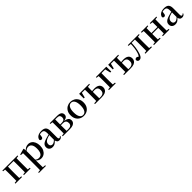

<svg xmlns="http://www.w3.org/2000/svg" viewBox="695 -2885 5485 5485"><g transform="rotate(-45 3437.5 -142.0)"><path d="M113 0Q115 -25 115.5 -66.5Q116 -108 116.5 -153Q117 -198 117 -232V-296Q117 -330 116.5 -374.5Q116 -419 115.5 -461Q115 -503 113 -527H233Q232 -503 231.5 -461Q231 -419 230.5 -374.5Q230 -330 230 -296V-232Q230 -198 230.5 -153Q231 -108 231.5 -66.5Q232 -25 233 0ZM459 0Q460 -25 460.5 -66.5Q461 -108 461.5 -153Q462 -198 462 -232V-296Q462 -330 461.5 -374.5Q461 -419 460.5 -461Q460 -503 459 -527H577Q576 -503 575.5 -461Q575 -419 574.5 -374.5Q574 -330 574 -296V-232Q574 -198 574.5 -153Q575 -108 575.5 -66.5Q576 -25 577 0ZM40 0V-29L149 -40H198L306 -29V0ZM385 0V-29L494 -40H544L651 -29V0ZM40 -499V-527H173V-488H149ZM518 -488V-527H651V-499L544 -488ZM173 -494V-527H518V-494Z M730 259V231L840 221H902L1013 231V259ZM808 259Q809 221 809.5 179Q810 137 810.5 95.5Q811 54 811 19V-299Q811 -350 810.5 -387.5Q810 -425 808 -461L725 -467V-492L902 -541L915 -532L922 -450L924 -444V-77L922 -65V19Q922 53 922.5 94.5Q923 136 923.5 178.5Q924 221 925 259ZM1075 16Q1028 16 984.5 -6Q941 -28 904 -80H891L908 -101Q940 -66 970 -53.5Q1000 -41 1038 -41Q1080 -41 1113 -62.5Q1146 -84 1165.5 -134Q1185 -184 1185 -266Q1185 -383 1146 -435.5Q1107 -488 1043 -488Q1009 -488 976 -473Q943 -458 902 -411L889 -432H899Q937 -491 987.5 -517Q1038 -543 1093 -543Q1154 -543 1202 -510Q1250 -477 1278 -415.5Q1306 -354 1306 -268Q1306 -180 1275.5 -116.5Q1245 -53 1193 -18.5Q1141 16 1075 16Z M1533 16Q1472 16 1432 -19Q1392 -54 1392 -117Q1392 -158 1410 -189.5Q1428 -221 1470.5 -246Q1513 -271 1584 -291Q1625 -303 1673 -315.5Q1721 -328 1761 -337V-312Q1721 -302 1680.5 -290.5Q1640 -279 1610 -268Q1552 -246 1525 -212.5Q1498 -179 1498 -133Q1498 -87 1522 -64Q1546 -41 1584 -41Q1603 -41 1623 -49Q1643 -57 1669 -77.5Q1695 -98 1730 -135L1743 -84H1713Q1683 -52 1657 -29.5Q1631 -7 1601.5 4.5Q1572 16 1533 16ZM1807 15Q1759 15 1734 -15Q1709 -45 1704 -96V-99V-372Q1704 -426 1693 -456Q1682 -486 1658 -498Q1634 -510 1595 -510Q1568 -510 1540 -503Q1512 -496 1477 -480L1531 -506L1519 -428Q1516 -392 1499.5 -377Q1483 -362 1461 -362Q1417 -362 1407 -404Q1419 -468 1476.5 -505.5Q1534 -543 1630 -543Q1725 -543 1769 -499Q1813 -455 1813 -356V-100Q1813 -60 1823 -45.5Q1833 -31 1851 -31Q1863 -31 1873 -37.5Q1883 -44 1896 -61L1912 -46Q1895 -15 1869.5 0Q1844 15 1807 15Z M1953 0V-29L2062 -40L2084 -33H2219Q2283 -33 2314.5 -62Q2346 -91 2346 -145Q2346 -200 2316 -230.5Q2286 -261 2214 -261H2084V-292H2211Q2325 -292 2325 -395Q2325 -443 2299 -468Q2273 -493 2214 -493H2084L2062 -488L1953 -499V-527H2247Q2346 -527 2388.5 -493Q2431 -459 2431 -401Q2431 -371 2416 -344.5Q2401 -318 2361 -300Q2321 -282 2247 -275L2249 -282Q2326 -280 2371.5 -262Q2417 -244 2436.5 -213.5Q2456 -183 2456 -141Q2456 -105 2436 -73Q2416 -41 2369.5 -20.5Q2323 0 2241 0ZM2026 0Q2028 -25 2028.5 -66.5Q2029 -108 2029.5 -153Q2030 -198 2030 -232V-296Q2030 -330 2029.5 -374.5Q2029 -419 2028.5 -461Q2028 -503 2026 -527H2141Q2140 -503 2139.5 -460.5Q2139 -418 2138.5 -370Q2138 -322 2138 -279V-232Q2138 -198 2138.5 -153Q2139 -108 2139.5 -66.5Q2140 -25 2141 0Z M2795 16Q2722 16 2662.5 -17Q2603 -50 2568 -113Q2533 -176 2533 -265Q2533 -354 2569.5 -416Q2606 -478 2666 -510.5Q2726 -543 2795 -543Q2865 -543 2925 -511Q2985 -479 3021.5 -417Q3058 -355 3058 -265Q3058 -175 3023 -112.5Q2988 -50 2928.5 -17Q2869 16 2795 16ZM2795 -17Q2862 -17 2899.5 -79.5Q2937 -142 2937 -263Q2937 -385 2899.5 -447.5Q2862 -510 2795 -510Q2729 -510 2691.5 -447.5Q2654 -385 2654 -263Q2654 -142 2691.5 -79.5Q2729 -17 2795 -17Z M3401 0V-30H3507Q3581 -30 3617.5 -62Q3654 -94 3654 -164Q3654 -233 3622 -263Q3590 -293 3523 -293Q3493 -293 3466 -290Q3439 -287 3412 -281V-312Q3448 -318 3484.5 -322.5Q3521 -327 3556 -327Q3628 -327 3673 -307Q3718 -287 3739.5 -251Q3761 -215 3761 -168Q3761 -120 3737.5 -82Q3714 -44 3662.5 -22Q3611 0 3526 0ZM3341 0Q3342 -25 3342.5 -66.5Q3343 -108 3343.5 -153Q3344 -198 3344 -232V-296Q3344 -330 3343.5 -374.5Q3343 -419 3342.5 -461Q3342 -503 3341 -527H3460Q3459 -503 3458.5 -461Q3458 -419 3457.5 -374.5Q3457 -330 3457 -296V-232Q3457 -198 3457.5 -153Q3458 -108 3458.5 -66.5Q3459 -25 3460 0ZM3141 -340V-527H3402V-493H3171L3225 -525L3180 -340ZM3254 0V-29L3376 -40H3401V0ZM3402 -488V-527H3547V-499L3430 -488Z M3891 0Q3893 -25 3893.5 -66.5Q3894 -108 3894.5 -153Q3895 -198 3895 -232V-287Q3895 -326 3894.5 -372Q3894 -418 3893.5 -460.5Q3893 -503 3891 -527H4011Q4010 -503 4009.5 -460.5Q4009 -418 4008.5 -372Q4008 -326 4008 -287V-232Q4008 -198 4008.5 -153Q4009 -108 4009.5 -66.5Q4010 -25 4011 0ZM3951 -493V-527H4238L4240 -328H4201L4155 -520L4189 -493ZM3818 0V-29L3926 -40H3975L4092 -29V0ZM3818 -499V-527H3951V-488H3927Z M4574 0V-30H4680Q4754 -30 4790.5 -62Q4827 -94 4827 -164Q4827 -233 4795 -263Q4763 -293 4696 -293Q4666 -293 4639 -290Q4612 -287 4585 -281V-312Q4621 -318 4657.5 -322.5Q4694 -327 4729 -327Q4801 -327 4846 -307Q4891 -287 4912.5 -251Q4934 -215 4934 -168Q4934 -120 4910.5 -82Q4887 -44 4835.5 -22Q4784 0 4699 0ZM4514 0Q4515 -25 4515.5 -66.5Q4516 -108 4516.5 -153Q4517 -198 4517 -232V-296Q4517 -330 4516.5 -374.5Q4516 -419 4515.5 -461Q4515 -503 4514 -527H4633Q4632 -503 4631.5 -461Q4631 -419 4630.5 -374.5Q4630 -330 4630 -296V-232Q4630 -198 4630.5 -153Q4631 -108 4631.5 -66.5Q4632 -25 4633 0ZM4314 -340V-527H4575V-493H4344L4398 -525L4353 -340ZM4427 0V-29L4549 -40H4574V0ZM4575 -488V-527H4720V-499L4603 -488Z M5042 11Q5010 11 4990 -9Q4970 -29 4970 -66Q4979 -86 4994.5 -95.5Q5010 -105 5031 -105Q5050 -105 5067 -94Q5084 -83 5102 -62V-50H5076V-62Q5098 -78 5113 -99.5Q5128 -121 5141 -158Q5167 -232 5179.5 -324Q5192 -416 5194 -527H5231Q5229 -414 5216 -318.5Q5203 -223 5179 -148Q5162 -88 5141 -53Q5120 -18 5095.5 -3.5Q5071 11 5042 11ZM5107 -499V-527H5211V-488H5203ZM5212 -497V-527H5402V-497ZM5290 0V-29L5398 -40H5448L5555 -29V0ZM5363 0Q5364 -25 5364.5 -66.5Q5365 -108 5365.5 -153Q5366 -198 5366 -232V-296Q5366 -330 5365.5 -374.5Q5365 -419 5364.5 -461Q5364 -503 5363 -527H5482Q5481 -503 5480 -461Q5479 -419 5478.5 -374.5Q5478 -330 5478 -296V-232Q5478 -198 5478.5 -153Q5479 -108 5480 -66.5Q5481 -25 5482 0ZM5422 -488V-527H5555V-499L5448 -488Z M5711 0Q5713 -25 5713.5 -66.5Q5714 -108 5714.5 -153Q5715 -198 5715 -232V-296Q5715 -330 5714.5 -374.5Q5714 -419 5713.5 -461Q5713 -503 5711 -527H5831Q5830 -503 5829.5 -460.5Q5829 -418 5828.5 -371.5Q5828 -325 5828 -287V-266Q5828 -215 5828.5 -163Q5829 -111 5829.5 -68Q5830 -25 5831 0ZM6068 0Q6070 -25 6070.5 -68Q6071 -111 6071.5 -163Q6072 -215 6072 -266V-287Q6072 -325 6071.5 -371.5Q6071 -418 6070.5 -460.5Q6070 -503 6068 -527H6187Q6186 -503 6185.5 -461Q6185 -419 6184.5 -374.5Q6184 -330 6184 -296V-232Q6184 -198 6184.5 -153Q6185 -108 6185.5 -66.5Q6186 -25 6187 0ZM5638 0V-29L5747 -40H5796L5904 -29V0ZM5638 -499V-527H5904V-499L5796 -488H5747ZM5996 0V-29L6104 -40H6154L6261 -29V0ZM5996 -499V-527H6261V-499L6154 -488H6104ZM5771 -262V-295H6128V-262Z M6490 16Q6429 16 6389 -19Q6349 -54 6349 -117Q6349 -158 6367 -189.5Q6385 -221 6427.5 -246Q6470 -271 6541 -291Q6582 -303 6630 -315.5Q6678 -328 6718 -337V-312Q6678 -302 6637.5 -290.5Q6597 -279 6567 -268Q6509 -246 6482 -212.5Q6455 -179 6455 -133Q6455 -87 6479 -64Q6503 -41 6541 -41Q6560 -41 6580 -49Q6600 -57 6626 -77.5Q6652 -98 6687 -135L6700 -84H6670Q6640 -52 6614 -29.5Q6588 -7 6558.5 4.5Q6529 16 6490 16ZM6764 15Q6716 15 6691 -15Q6666 -45 6661 -96V-99V-372Q6661 -426 6650 -456Q6639 -486 6615 -498Q6591 -510 6552 -510Q6525 -510 6497 -503Q6469 -496 6434 -480L6488 -506L6476 -428Q6473 -392 6456.5 -377Q6440 -362 6418 -362Q6374 -362 6364 -404Q6376 -468 6433.5 -505.5Q6491 -543 6587 -543Q6682 -543 6726 -499Q6770 -455 6770 -356V-100Q6770 -60 6780 -45.5Q6790 -31 6808 -31Q6820 -31 6830 -37.5Q6840 -44 6853 -61L6869 -46Q6852 -15 6826.5 0Q6801 15 6764 15Z"/></g></svg>

Font: Noto Serif KR SemiBold
Style: Regular
Weight: 600
Designer: Ryoko NISHIZUKA 西塚涼子 (kana & ideographs); Frank Grießhammer (Latin, Greek & Cyrillic); Wenlong ZHANG 张文龙 (bopomofo); San
Foundry: Adobe
Version: Version 2.003-H1;hotconv 1.1.1;makeotfexe 2.6.0